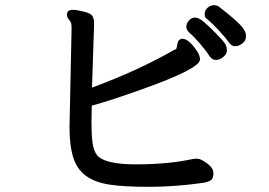

<svg xmlns="http://www.w3.org/2000/svg" viewBox="-20 -721 1040 743"><path d="M830 -693Q884 -651 908 -626.5Q932 -602 932 -582.5Q932 -563 917.5 -552.5Q903 -542 889.5 -542Q876 -542 865 -558Q854 -574 829 -601Q804 -628 792.5 -637.5Q781 -647 776.5 -651.5Q772 -656 772 -668.5Q772 -681 783.5 -691Q795 -701 808 -701Q821 -701 830 -693ZM239 -664Q239 -683 262 -683Q276 -683 304.5 -676Q333 -669 338.5 -657.5Q344 -646 344 -634V-623Q344 -617 342.5 -578Q341 -539 339.5 -486Q338 -433 336 -382Q515 -448 656 -529L660 -530Q664 -532 666 -549Q668 -566 680 -570Q681 -571 683 -571H686Q710 -571 742 -524Q754 -506 754 -491Q754 -455 528 -375Q411 -333 335 -312L334 -245Q334 -200 338 -169Q342 -138 356 -120Q386 -85 505 -85Q624 -85 713 -103Q727 -107 740.5 -107Q754 -107 769 -97Q806 -75 806 -51Q806 -27 791.5 -21Q777 -15 770 -14Q658 2 557 2Q456 2 401 -7Q346 -16 312 -41Q278 -66 263.5 -111.5Q249 -157 249 -229L257 -611Q257 -628 254.5 -633.5Q252 -639 245.5 -647Q239 -655 239 -664ZM789 -506.5Q778 -524 753.5 -552.5Q729 -581 715 -592.5Q701 -604 701 -617Q701 -630 711 -641.5Q721 -653 735 -653Q749 -653 767.5 -637.5Q786 -622 816 -591.5Q846 -561 852 -550Q858 -539 858 -525.5Q858 -512 844 -500.5Q830 -489 815 -489Q800 -489 789 -506.5Z"/></svg>

Font: LXGW ZhenKai
Style: Regular
Weight: 400
Designer: LXGW / Fontworks Inc.
Foundry: LXGW / Fontworks Inc.
Version: Version 0.800;June 8, 2025